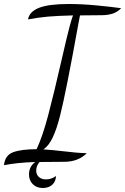

<svg xmlns="http://www.w3.org/2000/svg" viewBox="-58 -738 626 960"><path d="M159 9Q206 12 256 18Q329 27 376 28Q333 71 263 71Q180 71 140 72Q123 91 123 115Q123 134 136 146.5Q149 159 172 159Q199 159 222 142Q221 170 203 186Q185 202 156 202Q125 202 106 183Q87 164 87 134Q87 95 118 72Q27 75 -38 88Q-33 38 8 23Q49 8 125 8Q155 -56 183 -162Q211 -268 249 -434Q254 -456 273.5 -539.5Q293 -623 307 -661Q228 -659 182.5 -655Q137 -651 82 -641Q89 -680 137.5 -699Q186 -718 286 -718Q351 -718 424.5 -711Q498 -704 548 -697Q527 -676 502.5 -669Q478 -662 451 -662Q373 -662 342 -661L335 -625Q273 -281 243 -162Q226 -94 206 -51.5Q186 -9 159 9Z"/></svg>

Font: Dancing Script
Style: Regular
Weight: 400
Designer: Pablo Impallari
Foundry: Pablo Impallari
Version: Version 2.000